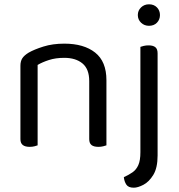

<svg xmlns="http://www.w3.org/2000/svg" viewBox="-20 -678 833 893"><path d="M475 -305V-203H395V-301Q395 -357 363.5 -383Q332 -409 279 -409Q239 -409 208 -399Q177 -389 155 -376V-203H75V-372Q75 -393 83.5 -406.5Q92 -420 113 -433Q139 -448 182 -461.5Q225 -475 279 -475Q370 -475 422.5 -433.5Q475 -392 475 -305ZM75 -258H155V-2Q150 0 140 2.5Q130 5 118 5Q97 5 86 -3.5Q75 -12 75 -31ZM395 -258H475V-2Q470 0 459.5 2.5Q449 5 438 5Q416 5 405.5 -3.5Q395 -12 395 -31ZM556 146Q580 135 597 123Q614 111 623.5 89.5Q633 68 633 30V-303H713V45Q713 103 693 135.5Q673 168 647 181.5Q621 195 602 195Q577 195 567.5 180.5Q558 166 556 146ZM621 -608Q621 -629 636 -643.5Q651 -658 673 -658Q696 -658 710 -643.5Q724 -629 724 -608Q724 -587 710 -572.5Q696 -558 673 -558Q651 -558 636 -572.5Q621 -587 621 -608ZM713 -214 633 -225V-460Q638 -462 648.5 -464.5Q659 -467 671 -467Q692 -467 702.5 -458.5Q713 -450 713 -430Z"/></svg>

Font: Baloo Paaji 2
Style: Regular
Weight: 400
Designer: Shuchita Grover, Noopur Datye and Ek Type
Foundry: Ek Type
Version: Version 1.700